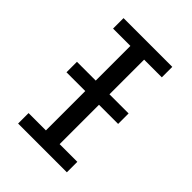

<svg xmlns="http://www.w3.org/2000/svg" viewBox="-206 -815 918 918"><g transform="rotate(45 252.5 -356.5)"><path d="M200.2 -407.7V-642.1H83V-712.9H412.6V-642.1H293V-407.7H422.4V-336.9H293V-70.8H412.6V0H83V-70.8H200.2V-336.9H73.2V-407.7Z"/></g></svg>

Font: Andika Am
Style: Regular
Weight: 400
Designer: Victor Gaultney, Annie Olsen, Julie Remington, Don Collingsworth, Eric Hays, Becca Hirsbrunner
Foundry: SIL International
Version: Version 5.000